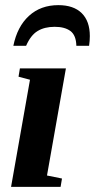

<svg xmlns="http://www.w3.org/2000/svg" viewBox="-20 -724 368 744"><path d="M162.1 -43.9 220.2 -32.2 214.8 0H22.9L96.2 -415L51.8 -426.8L57.1 -459H235.4ZM206.1 -704.1Q265.1 -704.1 296.6 -673.1Q328.1 -642.1 328.1 -584Q328.1 -565.9 325.2 -546.4H275.9Q274.9 -587.4 252.9 -603.8Q231 -620.1 191.9 -620.1Q152.8 -620.1 126 -604Q99.1 -587.9 81.1 -546.4H31.7Q46.9 -621.1 92.3 -662.6Q137.7 -704.1 206.1 -704.1Z"/></svg>

Font: Tinos
Style: Bold Italic
Weight: 700
Italic angle: -16.333°
Designer: Steve Matteson
Foundry: Monotype Imaging Inc.
Version: Version 1.23